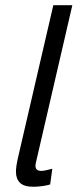

<svg xmlns="http://www.w3.org/2000/svg" viewBox="-20 -710 299 740"><path d="M41.5 -48.3Q41.5 -68.4 49.3 -102.1L185.5 -689.9H258.8L118.2 -82.5Q116.7 -76.2 116.7 -70.8Q116.7 -51.3 139.2 -51.3Q146.5 -51.3 158.4 -54Q170.4 -56.6 181.6 -59.6L173.3 1Q160.6 4.9 142.6 7.3Q124.5 9.8 108.9 9.8Q72.3 9.8 56.9 -5.6Q41.5 -21 41.5 -48.3Z"/></svg>

Font: Acari Sans
Style: Italic
Weight: 400
Italic angle: -13°
Designer: Alfredo Marco Pradil and Stefan Peev
Foundry: Hanken Design Co.
Version: Version 1.045;January 11, 2019;FontCreator 11.5.0.2425 64-bi